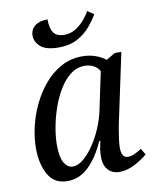

<svg xmlns="http://www.w3.org/2000/svg" viewBox="-85 -813 713 887"><g transform="rotate(-10 271.5 -369.0)"><path d="M160 10Q99 10 70.5 -40Q42 -90 42 -165Q42 -212 54 -264.5Q66 -317 90 -367Q114 -417 148.5 -457.5Q183 -498 227.5 -522Q272 -546 325 -546Q359 -546 387.5 -536Q416 -526 435 -510L477 -535H508L440 -215Q437 -203 433.5 -181.5Q430 -160 427 -137.5Q424 -115 424 -101Q424 -52 454 -52Q469 -52 485.5 -59.5Q502 -67 519 -78L536 -49Q515 -30 478 -10Q441 10 404 10Q371 10 351 -11.5Q331 -33 331 -72Q331 -93 333.5 -109Q336 -125 341 -147H336Q303 -73 259.5 -31.5Q216 10 160 10ZM196 -52Q220 -52 245 -72.5Q270 -93 293.5 -127Q317 -161 335 -203Q353 -245 362 -288L399 -464Q389 -482 370 -491.5Q351 -501 330 -501Q293 -501 263 -478Q233 -455 210 -417Q187 -379 171.5 -334Q156 -289 148 -244.5Q140 -200 140 -163Q140 -104 156 -78Q172 -52 196 -52ZM228 -605Q168 -605 142.5 -627.5Q117 -650 117 -679Q117 -708 138.5 -725Q160 -742 198 -742Q198 -699 213 -678.5Q228 -658 263 -658Q292 -658 316 -673Q340 -688 357.5 -708.5Q375 -729 385 -748L415 -728Q399 -700 374.5 -671.5Q350 -643 314 -624Q278 -605 228 -605Z"/></g></svg>

Font: Noto Serif SemiCondensed
Style: Italic
Weight: 400
Width: 4
Italic angle: -12°
Designer: Monotype Design Team
Foundry: Monotype Imaging Inc.
Version: Version 2.013